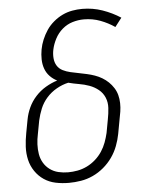

<svg xmlns="http://www.w3.org/2000/svg" viewBox="-54 -796 658 852"><g transform="rotate(-5 275.0 -370.0)"><path d="M219 12Q188 12 159.5 6Q131 0 108 -15.5Q85 -31 69 -54.5Q53 -78 46.5 -106Q40 -134 41.5 -164Q43 -194 49 -225L60 -284Q65 -311 77 -337Q89 -363 109 -385Q129 -407 154.5 -422Q180 -437 206 -445Q188 -454 174 -468.5Q160 -483 153 -502.5Q146 -522 145.5 -544Q145 -566 149 -588Q153 -610 162 -631.5Q171 -653 184 -672.5Q197 -692 216 -708Q235 -724 256 -734Q277 -744 299.5 -748Q322 -752 344 -752Q391 -752 434 -737Q477 -722 514 -698L484 -659Q455 -679 420.5 -692Q386 -705 347 -705Q322 -705 297 -697.5Q272 -690 251.5 -672.5Q231 -655 218.5 -631Q206 -607 201 -583Q197 -564 198.5 -545Q200 -526 209 -511.5Q218 -497 234 -489Q250 -481 268 -477Q286 -473 304 -469.5Q322 -466 340 -462Q358 -458 375 -452Q392 -446 407 -437Q422 -428 434.5 -416Q447 -404 456.5 -389Q466 -374 470.5 -357Q475 -340 475.5 -321Q476 -302 473 -283Q470 -264 466 -245L455 -185Q450 -159 440 -132.5Q430 -106 413.5 -82.5Q397 -59 374.5 -40Q352 -21 326 -9Q300 3 272.5 7.5Q245 12 219 12ZM219 -35Q240 -35 261.5 -39Q283 -43 303.5 -53Q324 -63 341.5 -78.5Q359 -94 371.5 -113Q384 -132 391.5 -152.5Q399 -173 404 -194L415 -254Q420 -279 421.5 -304Q423 -329 414 -350.5Q405 -372 387 -386.5Q369 -401 347 -409Q325 -417 301 -421Q277 -425 254 -431Q227 -425 201.5 -410.5Q176 -396 157 -374.5Q138 -353 127.5 -327.5Q117 -302 111 -275L100 -216Q95 -193 94 -170.5Q93 -148 96.5 -127Q100 -106 110.5 -88Q121 -70 138 -57.5Q155 -45 176 -40Q197 -35 219 -35Z"/></g></svg>

Font: Lode Dark Term
Style: Italic
Weight: 400
Italic angle: -11°
Monospace: yes
Designer: Belleve Invis
Foundry: Belleve Invis
Version: Version 29.2.0